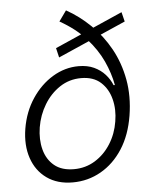

<svg xmlns="http://www.w3.org/2000/svg" viewBox="-55 -817 687 875"><g transform="rotate(-5 289.0 -380.0)"><path d="M542 -698.2 230 -561 219.7 -604.5 531.2 -741.7ZM242.7 11.7Q172.4 11.7 124.3 -22.7Q76.2 -57.1 56.2 -116.5Q36.1 -175.8 48.3 -251Q61 -327.6 100.6 -387Q140.1 -446.3 196 -480Q252 -513.7 314.5 -513.7Q355 -513.7 385 -499.8Q415 -485.8 435.3 -463.1Q455.6 -440.4 466.3 -413.6H472.2Q462.4 -467.8 436.8 -523.7Q411.1 -579.6 364.7 -631.3Q318.4 -683.1 245.6 -724.1L279.8 -772Q338.9 -739.3 389.9 -689.7Q440.9 -640.1 476.6 -575.7Q512.2 -511.2 526.4 -434.1Q540.5 -356.9 526.4 -269Q512.2 -181.2 471.7 -118.4Q431.2 -55.7 371.8 -22Q312.5 11.7 242.7 11.7ZM253.4 -47.9Q306.6 -47.9 350.1 -74.7Q393.6 -101.6 422.1 -147Q450.7 -192.4 459.5 -248Q468.8 -302.2 456.5 -350.1Q444.3 -397.9 410.9 -428.2Q377.4 -458.5 321.3 -458.5Q267.1 -458.5 223.6 -429.7Q180.2 -400.9 151.9 -354Q123.5 -307.1 114.3 -251.5Q105.5 -196.3 117.7 -149.9Q129.9 -103.5 163.6 -75.7Q197.3 -47.9 253.4 -47.9Z"/></g></svg>

Font: Inter 17pt Light
Style: Italic
Weight: 300
Italic angle: -9.3988°
Version: Version 4.001;git-66647c0bb